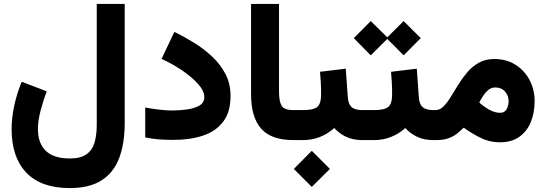

<svg xmlns="http://www.w3.org/2000/svg" viewBox="-20 -707 2756 969"><path d="M609.4 -85.9Q609.4 17.1 581.5 90.6Q553.7 164.1 492.7 203.1Q431.6 242.2 332 242.2Q187.5 242.2 113 164.6Q38.6 86.9 38.6 -55.2Q38.6 -112.8 52.2 -175.3Q65.9 -237.8 89.4 -294.4L215.8 -246.1Q199.2 -202.6 185.3 -150.6Q171.4 -98.6 171.4 -55.2Q171.4 16.1 211.4 54.4Q251.5 92.8 332 92.8Q387.2 92.8 416.7 71.5Q446.3 50.3 457.3 12Q468.3 -26.4 468.3 -77.1V-687H609.4Z M848.1 -149.4Q883.8 -149.4 921.6 -154.3Q959.5 -159.2 985.4 -173.6Q1011.2 -188 1011.2 -217.3Q1011.2 -248 979.7 -283.2Q948.2 -318.4 898.9 -351.8Q849.6 -385.3 795.4 -409.7L859.9 -545.9Q909.7 -522 959.7 -491Q1009.8 -460 1051.5 -420.7Q1093.3 -381.3 1118.4 -332.5Q1143.6 -283.7 1143.6 -223.6Q1143.6 -142.1 1106.7 -93.3Q1069.8 -44.4 1004.9 -22.7Q939.9 -1 855.5 -1Q814.9 -1 780.5 -3.7Q746.1 -6.3 712.9 -13.7V-164.6Q744.6 -158.2 782.7 -153.8Q820.8 -149.4 848.1 -149.4Z M1247.1 -687H1388.2V-244.6Q1388.2 -195.8 1401.1 -173.6Q1414.1 -151.4 1460.9 -151.4H1473.1V0H1460.9Q1348.6 0 1297.9 -57.9Q1247.1 -115.7 1247.1 -230.5Z M1453.1 -151.4H1510.3Q1562.5 -151.4 1581.5 -167.7Q1600.6 -184.1 1600.6 -231.4Q1600.6 -260.7 1599.1 -289.3Q1597.7 -317.9 1595.2 -344.7L1725.1 -360.4L1735.4 -215.8Q1737.8 -181.2 1754.6 -166.3Q1771.5 -151.4 1809.6 -151.4H1819.8V0H1808.6Q1760.7 0 1725.3 -17.3Q1689.9 -34.7 1667 -61Q1637.2 -33.2 1596.7 -16.6Q1556.2 0 1510.3 0H1453.1ZM1553.7 54.2 1645 145.5 1553.7 236.3 1462.9 145.5Z M1851.1 -600.6 1934.6 -518.6 2017.1 -600.6 2103.5 -514.6 2017.1 -427.7 1934.6 -510.7 1851.1 -427.7 1765.6 -514.6ZM1800.3 -151.4H1868.7Q1920.9 -151.4 1939.9 -167.7Q1959 -184.1 1959 -231.4Q1959 -260.7 1957.5 -289.3Q1956.1 -317.9 1953.6 -344.7L2083.5 -360.4L2093.8 -215.8Q2096.2 -181.2 2113 -166.3Q2129.9 -151.4 2168 -151.4H2178.2V0H2167Q2119.1 0 2083.7 -17.3Q2048.3 -34.7 2025.4 -61Q1995.6 -33.2 1955.1 -16.6Q1914.6 0 1868.7 0H1800.3Z M2502.4 11.2Q2451.2 11.2 2406.7 -10.7Q2362.3 -32.7 2320.3 -62.5Q2303.2 -45.9 2285.2 -31.7Q2267.1 -17.6 2242.4 -8.8Q2217.8 0 2180.2 0H2158.7V-151.4H2177.7Q2200.2 -151.4 2218.5 -169.9Q2236.8 -188.5 2254.9 -218Q2272.9 -247.6 2293.2 -280.3Q2313.5 -313 2338.6 -342.5Q2363.8 -372.1 2397 -390.6Q2430.2 -409.2 2474.1 -409.2Q2537.1 -409.2 2583 -379.4Q2628.9 -349.6 2653.6 -301.3Q2678.2 -252.9 2678.2 -196.8Q2678.2 -138.2 2658.9 -91.1Q2639.6 -43.9 2600.8 -16.4Q2562 11.2 2502.4 11.2ZM2479 -265.6Q2459.5 -265.6 2444.1 -252.7Q2428.7 -239.7 2417.5 -222.2Q2406.2 -204.6 2398.9 -189.5Q2412.6 -177.2 2425 -168.5Q2437.5 -159.7 2448.2 -153.8Q2465.3 -144.5 2479 -141.1Q2492.7 -137.7 2503.4 -137.7Q2527.3 -137.7 2537.1 -156.2Q2546.9 -174.8 2546.9 -196.8Q2546.9 -224.1 2528.8 -244.9Q2510.7 -265.6 2479 -265.6Z"/></svg>

Font: Vazirmatn UI NL Black
Style: Regular
Weight: 900
Designer: Saber Rastikerdar
Foundry: Saber Rastikerdar
Version: Version 33.003